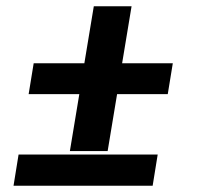

<svg xmlns="http://www.w3.org/2000/svg" viewBox="-20 -590 640 610"><path d="M202 -110 232 -291H71L87 -389H248L278 -570H398L368 -389H529L513 -291H352L322 -110ZM465 0H23L39 -99H481Z"/></svg>

Font: Iosevka Extrabold Extended
Style: Italic
Weight: 800
Width: 7
Italic angle: -9°
Monospace: yes
Designer: Belleve Invis
Foundry: Belleve Invis
Version: Version 32.5.0; ttfautohint (v1.8.4)